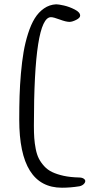

<svg xmlns="http://www.w3.org/2000/svg" viewBox="-20 -753 418 896"><path d="M242.2 -732.9Q253.4 -732.9 278.3 -727.3Q303.2 -721.7 328.6 -708.7Q354 -695.8 354 -680.2Q354 -669.4 335.4 -660.2Q316.9 -650.9 304.2 -650.9Q288.1 -650.9 258.8 -661.9Q229.5 -672.9 217.8 -672.9Q138.2 -672.9 138.2 -167Q138.2 -133.3 139.9 -108.9Q141.6 -84.5 146.7 -58.1Q151.9 -31.7 161.1 -13.4Q170.4 4.9 186 22.2Q201.7 39.6 223.6 50Q245.6 60.5 276.6 67.4Q307.6 74.2 347.2 75.2Q361.8 75.2 369.9 80.3Q377.9 85.4 377.9 91.8Q377.9 99.1 370.6 106.2Q363.3 113.3 351.1 116.2Q309.6 123 269 123Q69.8 123 69.8 -194.8Q69.8 -253.9 71.3 -304Q72.8 -354 77.6 -409.9Q82.5 -465.8 90.1 -510.3Q97.7 -554.7 111.1 -596.7Q124.5 -638.7 142.1 -667.2Q159.7 -695.8 185.3 -713.6Q210.9 -731.4 242.2 -732.9Z"/></svg>

Font: Zhizn
Style: Regular
Weight: 400
Designer: Peter Zharnov
Foundry: Peter Zharnov
Version: Version 1.000